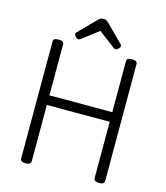

<svg xmlns="http://www.w3.org/2000/svg" viewBox="-174 -1399 1332 1543"><g transform="rotate(15 492.5 -627.5)"><path d="M187 14Q143 14 143 -14V-988Q143 -1002 154 -1008.5Q165 -1015 187 -1015Q231 -1015 231 -988V-563H754V-988Q754 -1002 765 -1008.5Q776 -1015 798 -1015Q842 -1015 842 -988V-14Q842 0 831 7Q820 14 798 14Q754 14 754 -14V-483H231V-14Q231 0 220 7Q209 14 187 14ZM339 -1058Q329 -1058 316.5 -1070Q304 -1082 304 -1092Q304 -1095 304 -1099Q304 -1103 310 -1108L449 -1249Q456 -1256 465 -1262.5Q474 -1269 493 -1269Q512 -1269 520.5 -1262.5Q529 -1256 536 -1249L677 -1108Q682 -1103 682.5 -1099Q683 -1095 683 -1092Q683 -1082 670.5 -1070Q658 -1058 648 -1058Q641 -1058 636 -1061.5Q631 -1065 623 -1071L493 -1169L364 -1071Q357 -1065 351 -1061.5Q345 -1058 339 -1058Z"/></g></svg>

Font: Playwrite ES Deco
Style: Regular
Weight: 400
Designer: Veronika Burian, José Scaglione
Foundry: TypeTogether
Version: Version 1.002